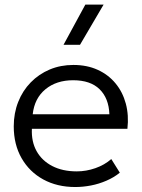

<svg xmlns="http://www.w3.org/2000/svg" viewBox="-20 -774 598 810"><path d="M297.5 15Q221 15 162.5 -17Q104 -49 71 -106.8Q38 -164.5 38 -241Q38 -296.5 56.8 -344Q75.5 -391.5 109.8 -426.5Q144 -461.5 189.8 -480.8Q235.5 -500 289.5 -500Q347 -500 392 -479.5Q437 -459 467.2 -422.5Q497.5 -386 510.8 -336.8Q524 -287.5 517.5 -230.5H114.5Q112 -176.5 134.5 -136.2Q157 -96 200.5 -73.5Q244 -51 304 -51Q343.5 -51 382.2 -64.5Q421 -78 449.5 -103L485.5 -45.5Q461 -25.5 429.2 -11.8Q397.5 2 363.8 8.5Q330 15 297.5 15ZM118 -292H441.5Q439 -359.5 400.2 -397.5Q361.5 -435.5 288.5 -435.5Q218 -435.5 171.8 -397.5Q125.5 -359.5 118 -292ZM248 -585 340 -754.5H417L317.5 -585Z"/></svg>

Font: Geologica Cursive ExtraLight
Style: Regular
Weight: 250
Designer: Sindre Bremnes, Frode Helland
Foundry: Monokrom Skriftforlag AS
Version: Version 1.010;gftools[0.9.28]